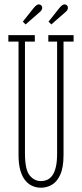

<svg xmlns="http://www.w3.org/2000/svg" viewBox="-20 -864 382 896"><path d="M171 12Q151 12 132.2 4.2Q113.5 -3.5 98.8 -21Q84 -38.5 75.2 -68Q66.5 -97.5 66.5 -141V-670H19V-700H142.5V-670H96.5V-148Q96.5 -73 118 -46Q139.5 -19 171 -19Q187 -19 200.8 -25.2Q214.5 -31.5 224.8 -46Q235 -60.5 240.8 -85.5Q246.5 -110.5 246.5 -148V-670H205.5V-700H323.5V-670H276.5V-141Q276.5 -83 261.5 -49.5Q246.5 -16 222.5 -2Q198.5 12 171 12ZM219.5 -750 206.5 -763 257 -826.5Q264 -835 269.8 -839.2Q275.5 -843.5 281 -843.5Q288 -843.5 292.5 -839Q297 -834.5 297 -827.5Q297 -816 283 -805.5ZM99.5 -750 86.5 -763 137 -826.5Q144 -835 149.8 -839.2Q155.5 -843.5 161 -843.5Q168 -843.5 172.5 -839Q177 -834.5 177 -827.5Q177 -816 163 -805.5Z"/></svg>

Font: Imbue Thin
Style: Regular
Weight: 100
Designer: Tyler Finck
Foundry: Etcetera Type Company
Version: Version 1.102